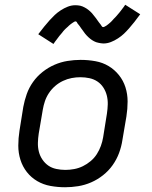

<svg xmlns="http://www.w3.org/2000/svg" viewBox="-20 -780 640 808"><path d="M254 8Q223 8 192.5 2.5Q162 -3 136.5 -18Q111 -33 93 -56Q75 -79 66 -107.5Q57 -136 57 -167Q57 -198 62 -230L78 -330Q83 -357 92.5 -384Q102 -411 119 -435Q136 -459 159.5 -477.5Q183 -496 209.5 -507.5Q236 -519 264 -523.5Q292 -528 319 -528Q351 -528 381.5 -522.5Q412 -517 437 -502Q462 -487 480.5 -464Q499 -441 508 -412.5Q517 -384 517 -353Q517 -322 512 -290L495 -190Q491 -163 481 -136Q471 -109 454 -85Q437 -61 413.5 -42.5Q390 -24 363.5 -12.5Q337 -1 309 3.5Q281 8 254 8ZM255 -65Q273 -65 292 -68.5Q311 -72 328.5 -80.5Q346 -89 361.5 -102Q377 -115 387.5 -131.5Q398 -148 404.5 -166Q411 -184 414 -202L430 -302Q433 -322 433.5 -341Q434 -360 429.5 -378Q425 -396 415 -411.5Q405 -427 390 -437Q375 -447 356.5 -451Q338 -455 318 -455Q300 -455 281.5 -451.5Q263 -448 245 -439.5Q227 -431 212 -418Q197 -405 186 -388.5Q175 -372 169 -354Q163 -336 160 -318L143 -218Q140 -198 139.5 -179Q139 -160 143.5 -142Q148 -124 158.5 -108.5Q169 -93 183.5 -83Q198 -73 217 -69Q236 -65 255 -65ZM205 -595 141 -636Q154 -653 166 -668Q178 -683 189 -695Q200 -707 210.5 -717Q221 -727 235.5 -736.5Q250 -746 265.5 -752Q281 -758 297 -758Q302 -758 307.5 -757.5Q313 -757 317.5 -756Q322 -755 327 -753Q332 -751 336.5 -748.5Q341 -746 345 -743.5Q349 -741 352.5 -738Q356 -735 360 -731.5Q364 -728 367 -724.5Q370 -721 373 -717Q376 -713 379 -709.5Q382 -706 384.5 -702.5Q387 -699 390.5 -694Q394 -689 397 -685Q400 -681 403 -677.5Q406 -674 408 -670Q410 -666 414 -666Q417 -666 420.5 -668Q424 -670 427.5 -672Q431 -674 435.5 -678Q440 -682 442 -683.5Q444 -685 446 -687Q448 -689 450.5 -691.5Q453 -694 455 -696.5Q457 -699 459.5 -701.5Q462 -704 465 -707Q468 -710 470.5 -713Q473 -716 476 -719.5Q479 -723 482 -726.5Q485 -730 488 -734Q491 -738 494 -742Q497 -746 500.5 -750.5Q504 -755 507 -760L570 -720Q557 -702 545.5 -687.5Q534 -673 523 -660.5Q512 -648 501.5 -638Q491 -628 476.5 -618.5Q462 -609 446.5 -603Q431 -597 415 -597Q410 -597 404.5 -598Q399 -599 394 -600Q389 -601 384.5 -602.5Q380 -604 375.5 -606.5Q371 -609 367 -611.5Q363 -614 359.5 -617Q356 -620 352 -623.5Q348 -627 344.5 -631Q341 -635 338 -638.5Q335 -642 332.5 -646Q330 -650 327.5 -653Q325 -656 321.5 -661Q318 -666 315 -670.5Q312 -675 309 -678Q306 -681 304 -685.5Q302 -690 297 -690Q295 -690 291 -687.5Q287 -685 284 -683Q281 -681 276.5 -677.5Q272 -674 270 -672Q268 -670 266 -668Q264 -666 261.5 -664Q259 -662 256.5 -659.5Q254 -657 251.5 -654.5Q249 -652 246.5 -649Q244 -646 241.5 -642.5Q239 -639 236 -636Q233 -633 230 -629Q227 -625 224 -621Q221 -617 218 -613Q215 -609 211.5 -604.5Q208 -600 205 -595Z"/></svg>

Font: Iosevka SS04 Extended Oblique
Style: Regular
Weight: 400
Width: 7
Italic angle: -9°
Monospace: yes
Designer: Belleve Invis
Foundry: Belleve Invis
Version: Version 19.0.0; ttfautohint (v1.8.4)